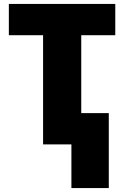

<svg xmlns="http://www.w3.org/2000/svg" viewBox="-20 -734 631 976"><path d="M343 222H533V-159H393V-555H566V-714H25V-555H199V0H343Z"/></svg>

Font: Noto Sans UI Black
Style: Regular
Weight: 900
Designer: Monotype Design Team
Foundry: Monotype Imaging Inc.
Version: Version 1.901